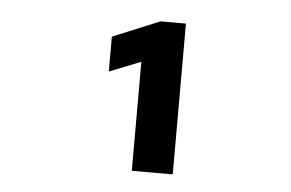

<svg xmlns="http://www.w3.org/2000/svg" viewBox="-36 -747 672 444"><g transform="rotate(5 300.0 -525.0)"><path d="M284 -350V-603L211 -574V-655L320 -700H379V-350Z"/></g></svg>

Font: Red Hat Mono VF Light
Style: Regular
Weight: 300
Monospace: yes
Designer: Pentagram, MCKL
Foundry: Pentagram, MCKL
Version: Version 1.023